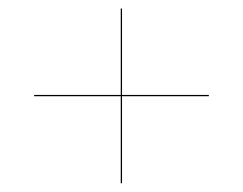

<svg xmlns="http://www.w3.org/2000/svg" viewBox="-20 -610 570 450"><path d="M263 -180.5V-384.5H60V-387.5H263V-590H266V-387.5H469.5V-384.5H266V-180.5Z"/></svg>

Font: Bodoni* 72pt Fatface
Style: Italic
Weight: 900
Italic angle: -13°
Version: Version 2.3